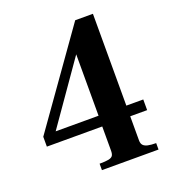

<svg xmlns="http://www.w3.org/2000/svg" viewBox="-129 -798 806 896"><g transform="rotate(-20 274.0 -350.0)"><path d="M295 -71V-191H20V-240L346 -700H434V-244H518V-191H434V-71Q434 -55.5 441.5 -47.2Q449 -39 464.5 -35.5Q480 -32 505 -32V0H224V-32Q255 -32 269.8 -35.2Q284.5 -38.5 289.8 -46.5Q295 -54.5 295 -71ZM296 -244V-549L83 -244Z"/></g></svg>

Font: Didactic
Style: Regular
Weight: 400
Designer: Tyler Finck
Foundry: Etcetera Type Co
Version: Version 3.007;FEAKit 1.0